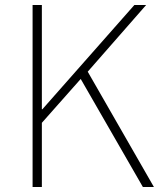

<svg xmlns="http://www.w3.org/2000/svg" viewBox="-20 -746 647 766"><path d="M110 0V-726H147V-310H149L516 -726H563L330 -460L594 0H550L302 -431L147 -256V0Z"/></svg>

Font: Source Han Sans SC ExtraLight
Style: Regular
Weight: 250
Designer: Ryoko NISHIZUKA 西塚涼子 (kana, bopomofo & ideographs); Paul D. Hunt (Latin, Greek & Cyrillic); Sandoll Communications 산돌커뮤니
Foundry: Adobe
Version: Version 2.004;hotconv 1.0.118;makeotfexe 2.5.65603